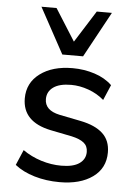

<svg xmlns="http://www.w3.org/2000/svg" viewBox="-54 -796 592 847"><g transform="rotate(5 242.0 -373.0)"><path d="M242 9Q182 9 130 -6.5Q78 -22 43 -50L72 -118Q109 -92 153.5 -78Q198 -64 243 -64Q296 -64 323 -83Q350 -102 350 -134Q350 -160 332 -174.5Q314 -189 278 -197L183 -216Q57 -242 57 -346Q57 -415 112 -456Q167 -497 256 -497Q307 -497 353.5 -482Q400 -467 431 -437L402 -369Q372 -395 333 -409Q294 -423 256 -423Q204 -423 177 -403.5Q150 -384 150 -351Q150 -301 216 -287L311 -268Q376 -255 409.5 -224Q443 -193 443 -140Q443 -70 388 -30.5Q333 9 242 9ZM205 -553 95 -755H162L251 -614L340 -755H407L297 -553Z"/></g></svg>

Font: Nunito Sans SemiBold
Style: Regular
Weight: 600
Designer: Vernon Adams
Foundry: Vernon Adams
Version: Version 3.101; ttfautohint (v1.8.4.7-5d5b);gftools[0.9.27]